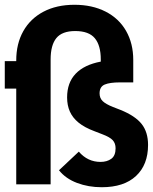

<svg xmlns="http://www.w3.org/2000/svg" viewBox="-20 -772 640 804"><path d="M48 -401H0V-516H48V-519Q48 -589 77.5 -641.5Q107 -694 162 -723Q217 -752 292 -752Q366 -752 422 -723.5Q478 -695 508 -642.5Q538 -590 538 -521V-427H482Q440 -427 418.5 -418Q397 -409 397 -381Q397 -361 410 -348.5Q423 -336 453 -324L484 -312Q546 -287 573 -253Q600 -219 600 -165Q600 -82 549.5 -35Q499 12 406 12Q350 12 302.5 -6Q255 -24 227 -59L310 -137Q347 -94 401 -94Q428 -94 446 -107Q464 -120 464 -151Q464 -172 452 -185Q440 -198 408 -210L377 -222Q334 -238 309 -258.5Q284 -279 272.5 -305Q261 -331 261 -364Q261 -426 297 -463.5Q333 -501 402 -514V-523Q402 -582 377 -612Q352 -642 295 -642Q240 -642 216 -612.5Q192 -583 192 -523V0H48Z"/></svg>

Font: iA Writer Duo V
Style: Regular
Weight: 400
Designer: Mike Abbink, Paul van der Laan, Pieter van Rosmalen, Oliver Reichenstein
Foundry: Information Architects Inc.
Version: Version 2.000